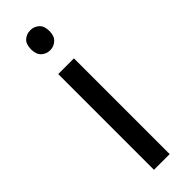

<svg xmlns="http://www.w3.org/2000/svg" viewBox="-251 -749 760 760"><g transform="rotate(-45 129.0 -368.5)"><path d="M173 -536V0H85V-536ZM130 -737Q150 -737 165.5 -723.5Q181 -710 181 -681Q181 -653 165.5 -639Q150 -625 130 -625Q108 -625 93 -639Q78 -653 78 -681Q78 -710 93 -723.5Q108 -737 130 -737Z"/></g></svg>

Font: Noto Sans Tamil
Style: Regular
Weight: 400
Designer: Jelle Bosma - Monotype Design Team
Foundry: Monotype Imaging Inc.
Version: Version 2.003